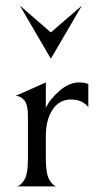

<svg xmlns="http://www.w3.org/2000/svg" viewBox="-20 -667 360 687"><path d="M263 -372Q285 -372 296 -366V-284Q274 -311 234 -311Q192 -311 168 -274.5Q144 -238 144 -181V-100Q144 -44 157 -23Q170 -2 182 0H41Q53 -2 66.5 -22.5Q80 -43 80 -100V-251Q80 -293 66.5 -308.5Q53 -324 36 -324L144 -372V-281Q159 -313 193.5 -342.5Q228 -372 263 -372ZM273 -647 162 -457 51 -647 162 -551Z"/></svg>

Font: BellefairVN
Style: Regular
Weight: 400
Designer: Nick Shinn, Liron Lavi Turkenic
Foundry: Shinntype
Version: Version 1.003